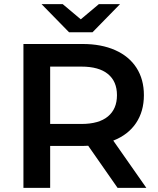

<svg xmlns="http://www.w3.org/2000/svg" viewBox="-20 -914 771 934"><path d="M552 0 409 -205Q400 -204 382 -204H224V0H94V-700H382Q473 -700 540.5 -670Q608 -640 644 -584Q680 -528 680 -451Q680 -372 641.5 -315Q603 -258 531 -230L692 0ZM376 -590H224V-311H376Q461 -311 505 -347.5Q549 -384 549 -451Q549 -518 505 -554Q461 -590 376 -590ZM564 -894 430 -757H316L182 -894H285L373 -820L461 -894Z"/></svg>

Font: APTA Sans SemiBold
Style: Bold
Weight: 600
Version: Version 7.200